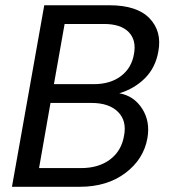

<svg xmlns="http://www.w3.org/2000/svg" viewBox="-20 -717 653 737"><path d="M456.1 -195.8Q467.3 -253.4 432.9 -287.6Q398.4 -321.8 332 -321.8H173.8L129.9 -71.8H291Q358.4 -71.8 402.3 -104.7Q446.3 -137.7 456.1 -195.8ZM494.1 -508.8Q504.4 -562.5 474.1 -593.8Q443.8 -625 378.9 -625H228L187 -394H339.8Q403.3 -394 444.1 -424.8Q484.9 -455.6 494.1 -508.8ZM545.9 -187Q531.7 -106 461.4 -53Q391.1 0 286.1 0H25.9L149.9 -696.8H399.9Q505.9 -696.8 554 -646.7Q602.1 -596.7 587.9 -520Q577.1 -457.5 536.6 -417Q496.1 -376.5 438 -358.9Q494.1 -349.1 525.6 -300Q557.1 -251 545.9 -187Z"/></svg>

Font: SVN-Poppins
Style: Italic
Weight: 400
Italic angle: -10°
Designer: Ninad Kale (Devanagari), Jonny Pinhorn (Latin)
Foundry: Indian Type Foundry
Version: Version 3.002 2017